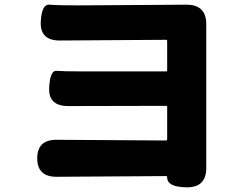

<svg xmlns="http://www.w3.org/2000/svg" viewBox="-20 -757 1040 820"><path d="M777 43Q693 42 694 0Q694 -5 689 -5L223 -2Q139 -1 139 -81Q139 -161 223 -160L689 -157Q694 -157 694 -162V-300Q694 -305 689 -305L272 -304Q187 -304 190 -380Q193 -457 221.5 -454.5Q250 -452 332 -452H689Q694 -452 694 -457V-582Q694 -587 689 -587L237 -584Q152 -583 154 -661Q157 -740 192 -737Q227 -734 316 -734L777 -737Q861 -737 861 -653V-40Q861 44 777 43Z"/></svg>

Font: Resource Han Rounded JP Heavy
Style: Regular
Weight: 900
Designer: Cyano Hao (round all glyphs); Ryoko NISHIZUKA 西塚涼子 (kana, bopomofo & ideographs); Paul D. Hunt (Latin, Greek & Cyrillic)
Foundry: Cyano Hao
Version: 0.990